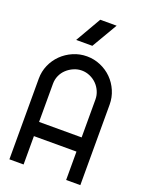

<svg xmlns="http://www.w3.org/2000/svg" viewBox="-144 -833 683 903"><g transform="rotate(20 197.5 -381.5)"><path d="M20 -404Q20 -440 34 -472Q48 -504 72.5 -528Q97 -552 129.5 -566Q162 -580 198 -580Q234 -580 266.5 -566Q299 -552 323 -528Q347 -504 361 -471.5Q375 -439 375 -403V0H304V-142H91V0H20ZM198 -509Q177 -509 157.5 -500.5Q138 -492 123 -478Q108 -464 99.5 -445Q91 -426 91 -404V-213H304V-403Q304 -424 295.5 -443.5Q287 -463 272.5 -477.5Q258 -492 238.5 -500.5Q219 -509 198 -509ZM197 -763H279L204 -635H123L197 -763Z"/></g></svg>

Font: Googee
Style: Regular
Weight: 400
Designer: Peter Wiegel
Foundry: CATFonts Peter Wiegel
Version: 1.000